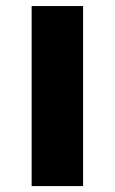

<svg xmlns="http://www.w3.org/2000/svg" viewBox="-20 -628 387 648"><path d="M86.8 0V-607.6H260.4V0Z"/></svg>

Font: 8-bit Operator+ 8
Style: Bold
Weight: 700
Designer: GrandChaos9000
Version: Version 1.3.0 - August 1, 2014